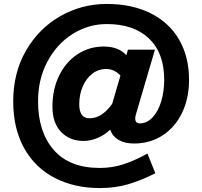

<svg xmlns="http://www.w3.org/2000/svg" viewBox="-20 -742 1026 974"><path d="M669 -160Q666 -150 666 -141Q666 -129 672 -122.5Q678 -116 688 -116Q726 -116 754.5 -147Q783 -178 798 -228.5Q813 -279 813 -337Q813 -473 736 -546.5Q659 -620 522 -620Q429 -620 349 -570Q269 -520 221 -430.5Q173 -341 173 -228Q173 -73 252.5 18.5Q332 110 486 110Q549 110 606 91.5Q663 73 728 37L768 137Q694 174 629 193Q564 212 486 212Q357 212 257.5 160.5Q158 109 102.5 9.5Q47 -90 47 -228Q47 -372 111.5 -484.5Q176 -597 285 -659.5Q394 -722 522 -722Q649 -722 743.5 -675Q838 -628 888.5 -541Q939 -454 939 -337Q939 -243 903.5 -169.5Q868 -96 804.5 -55Q741 -14 660 -14Q613 -14 582 -32Q551 -50 539 -84Q509 -56 473.5 -41.5Q438 -27 403 -27Q334 -27 290 -72.5Q246 -118 246 -201Q246 -289 280 -358.5Q314 -428 373.5 -467Q433 -506 506 -506Q581 -506 621 -462L629 -490H766ZM549 -215 591 -359Q559 -392 519 -392Q479 -392 448 -368Q417 -344 399.5 -303Q382 -262 382 -213Q382 -142 434 -142Q467 -142 495 -160.5Q523 -179 549 -215Z"/></svg>

Font: Biryani Heavy
Style: Regular
Weight: 900
Designer: Dan Reynolds and Mathieu Réguer
Foundry: Dan Reynolds and Mathieu Réguer
Version: Version 1.003; ttfautohint (v1.1) -l 5 -r 5 -G 72 -x 0 -D la